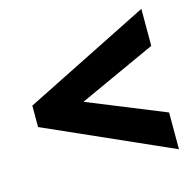

<svg xmlns="http://www.w3.org/2000/svg" viewBox="-86 -725 738 727"><g transform="rotate(-15 283.0 -362.0)"><path d="M528.8 -86.9 35.2 -306.2V-390.1L528.8 -637.2V-492.2L226.1 -354L528.8 -231Z"/></g></svg>

Font: Sahel Black FD
Style: Black-FD
Weight: 900
Foundry: Saber Rastikerdar (saber.rastikerdar@gmail.com)
Version: Version 3.3.1